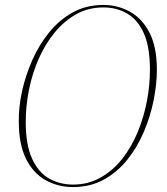

<svg xmlns="http://www.w3.org/2000/svg" viewBox="-20 -745 673 776"><path d="M275 11Q214 11 164 -17Q114 -45 85 -103.5Q56 -162 56 -253Q55 -311 69 -375.5Q83 -440 110.5 -502Q138 -564 179 -614.5Q220 -665 274.5 -695Q329 -725 398 -725Q455 -725 504.5 -698Q554 -671 584 -613.5Q614 -556 614 -463Q614 -405 601 -340Q588 -275 561.5 -212.5Q535 -150 494.5 -99.5Q454 -49 399.5 -19Q345 11 275 11ZM275 1Q336 1 386 -27Q436 -55 473.5 -102.5Q511 -150 536 -210Q561 -270 573.5 -335Q586 -400 586 -463Q586 -554 562 -609Q538 -664 495 -689.5Q452 -715 398 -715Q337 -715 288 -687.5Q239 -660 200.5 -613Q162 -566 136 -506.5Q110 -447 97 -381.5Q84 -316 84 -253Q84 -160 109.5 -104Q135 -48 178.5 -23.5Q222 1 275 1Z"/></svg>

Font: Noto Serif Display SemiCondensed Thin
Style: Italic
Weight: 100
Width: 4
Italic angle: -12°
Designer: Monotype Design Team
Foundry: Monotype Imaging Inc.
Version: Version 2.009